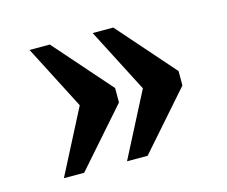

<svg xmlns="http://www.w3.org/2000/svg" viewBox="-66 -554 671 567"><g transform="rotate(-15 269.5 -270.0)"><path d="M258 -74H321L474 -248V-292L321 -466H258L359 -270ZM65 -74H127L280 -248V-292L127 -466H65L166 -270Z"/></g></svg>

Font: Noto Serif Tamil SemiBold
Style: Regular
Weight: 600
Designer: Indian Type Foundry, Tom Grace, and the Monotype Design Team
Foundry: Monotype Imaging Inc.
Version: Version 2.004